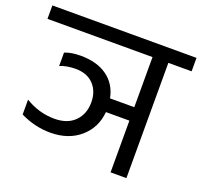

<svg xmlns="http://www.w3.org/2000/svg" viewBox="-136 -771 946 900"><g transform="rotate(20 337.5 -321.0)"><path d="M697 -642V-575H581V0H502V-258H385Q378 -179 321 -129Q264 -79 174 -78Q94 -78 22 -114V-188Q91 -146 168 -146Q233 -146 269 -182.5Q305 -219 305 -277Q305 -332 272.5 -366Q240 -400 183 -400Q138 -400 105 -386V-453Q137 -466 184 -466Q266 -466 317 -429Q368 -392 381 -325H502V-575H-22V-642Z"/></g></svg>

Font: Hind
Style: Regular
Weight: 400
Designer: Manushi Parikh, Satya Rajpurohit
Foundry: Indian Type Foundry
Version: Version 2.000;PS 1.0;hotconv 1.0.79;makeotf.lib2.5.61930